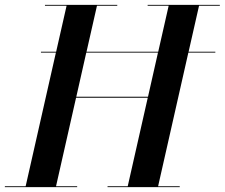

<svg xmlns="http://www.w3.org/2000/svg" viewBox="-61 -770 924 790"><path d="M-41 -3.5V0H256.5V-3.5H169.5L252 -368H547L464.5 -3.5H381.5V0H678.5V-3.5H589.5L714 -553.5H825V-557H715L758 -746.5H843.5V-750H546.5V-746.5H633L590 -557H295L338 -746.5H421.5V-750H124V-746.5H213L170 -557H107.5V-553.5H169L44.5 -3.5ZM253 -372 294 -553.5H589L548 -372Z"/></svg>

Font: Bodoni* 48pt Medium
Style: Italic
Weight: 500
Italic angle: -13°
Version: Version 2.3